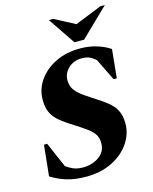

<svg xmlns="http://www.w3.org/2000/svg" viewBox="-128 -946 828 1040"><g transform="rotate(-15 286.5 -426.0)"><path d="M225 10Q163 10 116 -4.5Q69 -19 30 -44L48 -217H66L127 -76Q141 -65 164 -54Q187 -43 221 -43Q274 -43 312 -70.5Q350 -98 350 -144Q350 -174 337.5 -194Q325 -214 294.5 -236Q264 -258 210 -292Q172 -316 149 -338Q126 -360 115 -387Q104 -414 104 -453Q104 -513 139 -562.5Q174 -612 234 -641Q294 -670 371 -670Q419 -670 462.5 -657Q506 -644 538 -622L522 -462H504L444 -585Q430 -598 412 -607Q394 -616 366 -616Q321 -616 291 -588Q261 -560 261 -521Q261 -498 269.5 -479.5Q278 -461 300 -441.5Q322 -422 365 -395Q411 -366 442 -342Q473 -318 488.5 -288Q504 -258 504 -215Q504 -155 468.5 -103.5Q433 -52 370.5 -21Q308 10 225 10ZM351 -710 248 -862H273L387 -802L537 -862H562L405 -710Z"/></g></svg>

Font: Spectral ExtraBold
Style: Italic
Weight: 800
Italic angle: -10°
Designer: Jean-Baptiste Levee
Foundry: Production Type
Version: Version 2.001